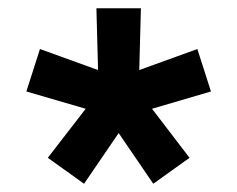

<svg xmlns="http://www.w3.org/2000/svg" viewBox="-20 -770 576 466"><path d="M492 -548 349 -506 440 -387 352 -324 268 -447 184 -324 96 -387 188 -506 44 -548 77 -651 218 -600 214 -750H322L318 -600L459 -651Z"/></svg>

Font: M PLUS 1p
Style: Bold
Weight: 700
Version: Version 1.062